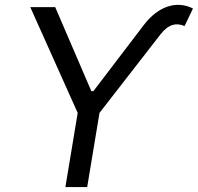

<svg xmlns="http://www.w3.org/2000/svg" viewBox="-20 -756 800 776"><path d="M102.3 -727.3 294 -299.7 244.3 0H332.4L382.1 -299.7L629.3 -617.9C661.2 -659.1 694.6 -664.8 725.9 -650.6L759.9 -721.6C696 -754.3 620.7 -733 561.1 -654.8L357.6 -387.8H349.1L203.1 -727.3Z"/></svg>

Font: Magic Ui Pro
Style: Italic
Weight: 400
Italic angle: -9.39999°
Designer: Stefan Endress, Andreas Faust
Version: Version 1.000;FEAKit 1.0